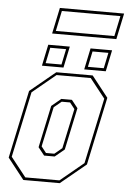

<svg xmlns="http://www.w3.org/2000/svg" viewBox="-58 -898 630 941"><g transform="rotate(5 257.0 -428.0)"><path d="M93 0 12 -103 83 -437 208 -540H387L468 -437L397 -103L272 0ZM101.5 -13.5H269.5L384.5 -108.5L453.5 -431.5L378.5 -526.5H210.5L95.5 -431.5L26.5 -108.5ZM184 -128 153.5 -166.5 197.5 -373.5 244 -412H296L326.5 -373.5L282.5 -166.5L236 -128ZM192 -141.5H233L270 -172L312 -368L288 -398.5H247L210 -368L168 -172ZM343 -566 365 -671H471L449 -566ZM135 -566 157 -671H263L241 -566ZM152 -580H230L246 -657H168ZM360 -580H438L454 -657H376ZM171 -727.5 198 -855.5H514L487 -727.5ZM188 -741.5H476L497 -841.5H209Z"/></g></svg>

Font: Tourney Condensed Thin
Style: Italic
Weight: 100
Width: 3
Italic angle: -12°
Designer: Tyler Finck
Foundry: Etcetera Type Co
Version: Version 1.010; ttfautohint (v1.8.3)